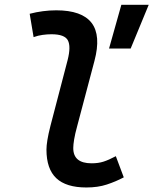

<svg xmlns="http://www.w3.org/2000/svg" viewBox="-20 -786 651 815"><path d="M442.9 -580.1 495.1 -765.6H611.3L534.7 -580.1ZM346.7 9.8Q260.7 9.8 219 -29.5Q177.2 -68.8 177.2 -150.9Q177.2 -167.5 181.2 -191.9Q185.1 -216.3 194.3 -252.4L267.1 -531.2Q281.7 -588.9 268.1 -614.7Q254.4 -640.6 198.7 -640.6Q180.2 -640.6 160.9 -637.9Q141.6 -635.3 122.6 -628.4L106 -727.5Q134.3 -734.9 162.4 -738.5Q190.4 -742.2 218.8 -742.2Q327.6 -742.2 368.7 -689Q409.7 -635.7 380.9 -527.3L308.1 -252.4Q298.3 -216.8 294.7 -194.1Q291 -171.4 291 -158.2Q290.5 -92.8 368.7 -92.8Q397.5 -92.8 419.4 -99.9Q441.4 -106.9 471.7 -123L505.4 -33.2Q471.2 -15.1 433.3 -2.7Q395.5 9.8 346.7 9.8Z"/></svg>

Font: Cascadia Mono Medium
Style: Italic
Weight: 500
Italic angle: -10°
Monospace: yes
Designer: Aaron Bell
Foundry: Saja Typeworks
Version: Version 2407.024